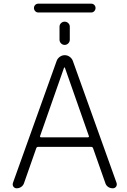

<svg xmlns="http://www.w3.org/2000/svg" viewBox="-20 -1057 691 1041"><path d="M484.4 -253.9Q481.4 -260.7 474.6 -260.7H186.5Q179.7 -260.7 176.8 -253.9L110.4 -64.5Q106.4 -51.8 95.2 -43.9Q84 -36.1 70.3 -36.1Q59.6 -36.1 52.7 -44.9Q48.8 -50.8 48.8 -56.6Q48.8 -60.5 49.8 -64.5L287.1 -726.6Q292 -740.2 304.2 -749Q316.4 -757.8 331.1 -757.8Q345.7 -757.8 357.9 -749Q370.1 -740.2 375 -726.6L612.3 -64.5Q613.3 -60.5 613.3 -57.6Q613.3 -50.8 609.4 -44.9Q602.5 -36.1 591.8 -36.1Q577.1 -36.1 565.9 -43.9Q554.7 -51.8 550.8 -65.4ZM187.5 -989.3Q177.7 -989.3 170.9 -996.6Q164.1 -1003.9 164.1 -1013.7Q164.1 -1023.4 170.9 -1030.3Q177.7 -1037.1 187.5 -1037.1H474.6Q484.4 -1037.1 491.2 -1030.3Q498 -1023.4 498 -1013.7Q498 -1003.9 491.2 -996.6Q484.4 -989.3 474.6 -989.3ZM302.7 -841.8V-912.1Q302.7 -923.8 311 -931.6Q319.3 -939.5 330.6 -939.5Q341.8 -939.5 350.1 -931.6Q358.4 -923.8 358.4 -912.1V-841.8Q358.4 -830.1 350.1 -821.8Q341.8 -813.5 330.6 -813.5Q319.3 -813.5 311 -821.8Q302.7 -830.1 302.7 -841.8ZM332 -689.5Q331.1 -691.4 329.6 -691.4Q328.1 -691.4 327.1 -689.5L197.3 -319.3Q196.3 -316.4 197.8 -314.5Q199.2 -312.5 202.1 -312.5H457Q460 -312.5 461.4 -314.5Q462.9 -316.4 461.9 -319.3Z"/></svg>

Font: Gen Jyuu Gothic P Light
Style: Regular
Weight: 200
Designer: [Source Han Sans]
Ryoko NISHIZUKA  (kana & ideographs); Paul D. Hunt (Latin, Greek & Cyrillic); Wenlong ZHANG  (bopomofo
Version: Version 1.002.20150607